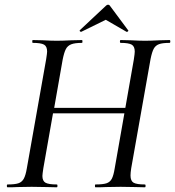

<svg xmlns="http://www.w3.org/2000/svg" viewBox="-20 -795 743 815"><path d="M430 -1Q414 0 385 0Q383 0 383 -6Q383 -12 385 -12Q417 -12 432 -17Q447 -22 454.5 -36Q462 -50 467 -81L508 -314H205L164 -81Q160 -55 160 -48Q160 -27 173 -19.5Q186 -12 221 -12Q224 -12 224 -6Q224 0 221 0Q194 0 178 -1L114 -2L54 -1Q39 0 12 0Q9 0 9 -6Q9 -12 12 -12Q43 -12 58 -17Q73 -22 81 -36.5Q89 -51 94 -81L176 -544Q180 -570 180 -576Q180 -598 167 -605.5Q154 -613 119 -613Q117 -613 117 -619Q117 -625 119 -625L162 -624Q198 -622 221 -622Q244 -622 284 -624L328 -625Q330 -625 330 -619Q330 -613 328 -613Q298 -613 282.5 -607Q267 -601 259.5 -586.5Q252 -572 246 -542L210 -337H512L548 -542Q552 -568 552 -576Q552 -598 539 -605.5Q526 -613 492 -613Q489 -613 489 -619Q489 -625 492 -625L535 -624Q573 -622 596 -622Q618 -622 658 -624L700 -625Q703 -625 703 -619Q703 -613 700 -613Q670 -613 655 -607.5Q640 -602 632.5 -588Q625 -574 619 -544L537 -81Q534 -62 534 -50Q534 -27 547 -19.5Q560 -12 595 -12Q598 -12 598 -6Q598 0 595 0Q569 0 554 -1L492 -2ZM438 -775Q444 -775 447 -770L525 -665Q525 -663 522 -661Q519 -659 517 -660L429 -711L325 -660H324Q321 -660 319 -662.5Q317 -665 319 -667L429 -770Q434 -775 438 -775Z"/></svg>

Font: CormorantInfant-MediumItalic
Style: Italic
Weight: 500
Italic angle: -10°
Designer: Christian Thalmann (Catharsis Fonts)
Foundry: Catharsis Fonts
Version: Version 3.303